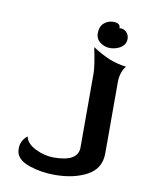

<svg xmlns="http://www.w3.org/2000/svg" viewBox="-61 -386 400 544"><g transform="rotate(10 139.5 -114.0)"><path d="M192 -102V26Q191 66 122 66Q95 66 69 53Q43 40 39 20Q16 38 21 68Q26 91 60 102.5Q94 114 133 114Q188 114 226 93.5Q264 73 264 29V-102V-176Q264 -204 279 -223Q254 -226 231 -235Q205 -246 181 -262Q192 -209 192 -189ZM242 -327V-328Q242 -342 222 -342Q207 -342 195.5 -332Q184 -322 184 -303Q184 -286 197 -276.5Q210 -267 226 -267Q245 -268 257.5 -277Q270 -286 270 -301Q270 -313 261.5 -321Q253 -329 242 -327Z"/></g></svg>

Font: RIT Indira
Style: Bold
Weight: 700
Designer: Sudheer S
Version: 0.9